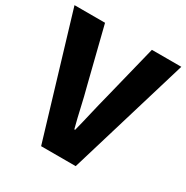

<svg xmlns="http://www.w3.org/2000/svg" viewBox="-178 -887 999 1029"><g transform="rotate(30 321.5 -372.0)"><path d="M214 0H428L652 -744H470L386 -405C365 -325 349 -248 328 -167H323C301 -248 287 -325 265 -405L180 -744H-9Z"/></g></svg>

Font: Noto Sans CJK JP Black
Style: Regular
Weight: 900
Designer: Ryoko NISHIZUKA (kana & ideographs); Paul D. Hunt (Latin, Greek & Cyrillic); Wenlong ZHANG (bopomofo); Sandoll Communica
Foundry: Adobe Systems Incorporated
Version: Version 1.004;PS 1.004;hotconv 1.0.82;makeotf.lib2.5.63406